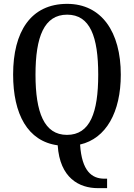

<svg xmlns="http://www.w3.org/2000/svg" viewBox="-20 -745 694 995"><path d="M487 230H535V181H521C456 181 404 142 395 4C530 -27 606 -164 606 -358C606 -580 506 -725 328 -725C139 -725 48 -580 48 -359C48 -154 123 -13 279 8C290 178 391 230 487 230ZM327 -46C209 -46 164 -162 164 -358C164 -555 209 -669 328 -669C447 -669 489 -555 489 -358C489 -162 447 -46 327 -46Z"/></svg>

Font: Noto Serif Myanmar Condensed Medium
Style: Regular
Weight: 500
Width: 3
Designer: Ben Mitchell and the Monotype Design Team
Foundry: Monotype Imaging Inc.
Version: Version 2.106